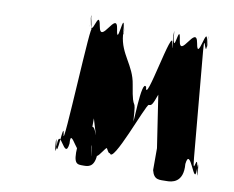

<svg xmlns="http://www.w3.org/2000/svg" viewBox="-82 -876 1196 983"><g transform="rotate(10 516.0 -384.5)"><path d="M843 0C866 0 931 -3 922 -103C933 -203 985 8 985 -82C985 -182 1001 15 987 -84C972 -195 971 -24 960 -144C951 -244 920 -588 911 -688C901 -804 931 -630 925 -738C920 -838 935 -641 922 -740C910 -833 891 -621 874 -722C857 -821 798 -623 784 -722C770 -823 764 -629 751 -735C742 -835 755 -633 748 -733C742 -827 761 -607 749 -698C740 -798 665 -356 656 -456C625 -500 626 -219 620 -274C608 -374 631 -174 622 -274C613 -419 611 -299 586 -456C571 -555 502 -598 493 -698C481 -807 501 -627 494 -733C488 -833 501 -635 490 -735C479 -829 472 -621 458 -722C444 -821 385 -623 368 -722C351 -823 333 -632 320 -740C308 -840 323 -638 317 -738C312 -830 341 -604 331 -688C322 -788 291 -44 282 -144C271 -224 269 7 255 -84C240 -183 257 18 257 -82C257 -192 309 -3 320 -103C311 -203 385 -3 385 -103C385 -203 439 7 434 -85C429 -185 448 13 436 -87C422 -196 430 -22 422 -138C413 -238 438 -573 414 -573C390 -573 392 -572 370 -514C348 -456 464 -118 442 -176C424 -224 422 -205 393 -198C369 -198 369 -194 362 -94C356 0 377 -4 410 -4C433 -4 464 -5 469 -65C479 -65 508 -118 512 -112V-114C512 -114 528 -81 532 -91C552 -32 671 -368 685 -368C699 -368 703 -369 724 -428L765 -157V-43C778 8 805 0 843 0Z"/></g></svg>

Font: Hussar Przerywany
Style: Regular
Weight: 400
Foundry: Cannot Into Space Fonts
Version: Version 0.982